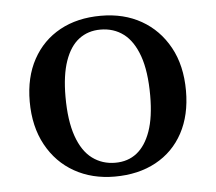

<svg xmlns="http://www.w3.org/2000/svg" viewBox="-41 -500 628 559"><g transform="rotate(-5 273.0 -220.0)"><path d="M268 -415Q232 -415 205.5 -395Q179 -375 164.5 -333.5Q150 -292 150 -229Q150 -159 166 -113.5Q182 -68 211 -46.5Q240 -25 278 -25L273 15Q207 15 155.5 -14Q104 -43 74.5 -97Q45 -151 45 -224Q45 -295 73.5 -347Q102 -399 153 -427Q204 -455 273 -455ZM278 -25Q315 -25 341 -45.5Q367 -66 381.5 -107Q396 -148 396 -211Q396 -282 380 -327Q364 -372 335.5 -393.5Q307 -415 268 -415L273 -455Q340 -455 391 -426Q442 -397 471.5 -343.5Q501 -290 501 -216Q501 -145 473 -93Q445 -41 393.5 -13Q342 15 273 15Z"/></g></svg>

Font: Poltawski Nowy
Style: Regular
Weight: 400
Designer: Adam Pótawski, Mateusz Machalski, Borys Kosmynka, Ania Wieluska
Foundry: Capitalics.wtf
Version: Version 1.001;gftools[0.9.25]